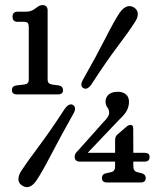

<svg xmlns="http://www.w3.org/2000/svg" viewBox="-20 -736 640 774"><path d="M51 -648Q30.5 -648 30.5 -669Q30.5 -689 52.5 -689H84Q99.5 -689 109.2 -693.8Q119 -698.5 129 -706.5Q140.5 -715.5 151 -715.5Q172 -715.5 172 -693.5V-414.5Q172 -398.5 188.5 -395.5L217.5 -391.5Q234 -388 234 -372.5Q234 -355.5 214 -355.5H48.5Q28 -355.5 28 -373Q28 -388.5 45 -391.5L79 -395.5Q96 -397.5 96 -415V-624Q96 -638.5 91.8 -643.2Q87.5 -648 77 -648ZM444 -171Q444 -185.5 453 -193.5L488.5 -224Q497.5 -232.5 505.5 -232.5Q517 -232.5 517 -219L517.5 -120H563.5Q583 -120 583 -103.5Q583 -84.5 563.5 -84.5H517.5V-64.5Q517.5 -46 534 -42L551.5 -37.5Q567.5 -33 567.5 -18.5Q567.5 -0.5 547.5 -0.5H411Q391 -0.5 391 -18.5Q391 -34 407.5 -37.5L427.5 -42Q444 -45.5 444 -64.5V-84.5H302.5Q281 -84.5 281 -104.5Q281 -109.5 283.8 -115.8Q286.5 -122 295.5 -130L398.5 -245.5Q420 -266 420 -281Q420 -294.5 412.8 -303.2Q405.5 -312 405.5 -327Q405.5 -343.5 418 -354.8Q430.5 -366 455.5 -366Q475.5 -366 487.8 -355.5Q500 -345 500 -325.5Q500 -309.5 492.8 -293.2Q485.5 -277 460.5 -253.5L333.5 -120H444ZM348 -395Q330.5 -371 315 -381.5Q300.5 -391 315.5 -416.5Q369 -511 404.5 -581Q440 -651 462.5 -685Q491.5 -724.5 521.5 -705Q535.5 -695.5 535.5 -679.2Q535.5 -663 522.5 -645Q501.5 -611.5 454 -548.5Q406.5 -485.5 348 -395ZM241.5 -298Q259.5 -322 275 -312.5Q290 -301.5 275 -276Q223.5 -184.5 186.5 -113.2Q149.5 -42 127 -8.5Q99 32 68.5 11.5Q54 2 54.2 -14.2Q54.5 -30.5 67 -49Q88.5 -82 136.8 -146.5Q185 -211 241.5 -298Z"/></svg>

Font: Fraunces 144pt S100
Style: Regular
Weight: 400
Version: Version 1.000; ttfautohint (v1.8.3)